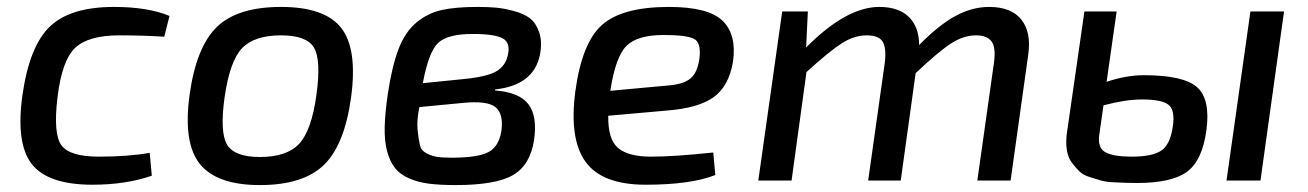

<svg xmlns="http://www.w3.org/2000/svg" viewBox="-20 -521 3773 554"><path d="M412 -80 418 -14Q343 12 247 12Q118 12 71.5 -48Q25 -108 45 -248Q65 -388 124 -444.5Q183 -501 309 -501Q407 -501 469 -475L454 -415Q394 -419 324 -419Q236 -419 197.5 -383.5Q159 -348 146 -241Q133 -134 157.5 -101.5Q182 -69 265 -69Q350 -69 412 -80Z M993 -240Q974 -102 914 -44.5Q854 13 730 13Q606 13 557 -47.5Q508 -108 527 -247Q546 -385 605.5 -443Q665 -501 791 -501Q917 -501 964.5 -440.5Q1012 -380 993 -240ZM791 -419Q714 -419 678.5 -382Q643 -345 628 -240Q614 -140 635 -104Q656 -68 730 -68Q808 -68 843.5 -106.5Q879 -145 893 -247Q907 -348 886 -383.5Q865 -419 791 -419Z M1409 -263 1408 -260Q1478 -255 1504.5 -220.5Q1531 -186 1521 -117Q1510 -45 1460.5 -16Q1411 13 1295 13Q1250 13 1218 9Q1186 5 1160 -6.5Q1134 -18 1119.5 -36.5Q1105 -55 1097 -84.5Q1089 -114 1090 -154.5Q1091 -195 1099 -250Q1111 -330 1130 -379.5Q1149 -429 1181.5 -456Q1214 -483 1254 -492Q1294 -501 1358 -501Q1388 -501 1411 -499Q1434 -497 1463.5 -489Q1493 -481 1510 -467.5Q1527 -454 1536 -427Q1545 -400 1538 -363Q1520 -275 1409 -263ZM1200 -281 1319 -293Q1388 -300 1413.5 -316Q1439 -332 1445 -361Q1454 -397 1431 -410Q1408 -423 1344 -423Q1272 -423 1244.5 -397.5Q1217 -372 1200 -281ZM1315 -224 1190 -212Q1182 -172 1185 -145Q1188 -118 1191.5 -102.5Q1195 -87 1210 -79Q1225 -71 1240.5 -68.5Q1256 -66 1284 -66Q1358 -66 1389 -82Q1420 -98 1427 -145Q1433 -193 1409.5 -212Q1386 -231 1315 -224Z M2038 -81 2044 -16Q1973 12 1843 12Q1718 12 1670 -53.5Q1622 -119 1640 -257Q1659 -398 1717.5 -449.5Q1776 -501 1910 -501Q2024 -501 2065 -461Q2106 -421 2095 -343Q2083 -272 2039 -240.5Q1995 -209 1904 -202L1735 -187Q1734 -118 1764 -93.5Q1794 -69 1858 -69Q1926 -69 2038 -81ZM1741 -259 1904 -274Q1950 -277 1971 -293.5Q1992 -310 1998 -351Q2004 -398 1982.5 -409Q1961 -420 1895 -420Q1819 -420 1787.5 -388.5Q1756 -357 1741 -259Z M2311 -488 2306 -384Q2422 -501 2517 -501Q2573 -501 2602.5 -472Q2632 -443 2632 -391Q2689 -449 2737 -475Q2785 -501 2834 -501Q2898 -501 2927 -464.5Q2956 -428 2947 -364L2896 0H2800L2848 -340Q2854 -384 2841 -401.5Q2828 -419 2796 -419Q2761 -419 2725.5 -396.5Q2690 -374 2622 -310L2579 0H2485L2533 -340Q2538 -382 2527 -400.5Q2516 -419 2481 -419Q2445 -419 2409.5 -396.5Q2374 -374 2307 -313L2264 0H2168L2237 -488Z M3202 -488 3173 -285Q3230 -304 3280 -304Q3395 -304 3434 -269.5Q3473 -235 3461 -145Q3449 -57 3404.5 -25Q3360 7 3261 7Q3239 7 3228 6.5Q3217 6 3194 5Q3171 4 3157.5 0Q3144 -4 3124.5 -10Q3105 -16 3094 -27Q3083 -38 3072.5 -52Q3062 -66 3058.5 -87Q3055 -108 3058 -134L3109 -488ZM3685 -488 3617 0H3519L3588 -488ZM3164 -217 3152 -133Q3146 -94 3170 -81.5Q3194 -69 3245 -69Q3306 -69 3331.5 -87Q3357 -105 3364 -156Q3371 -201 3353 -217.5Q3335 -234 3275 -234Q3227 -234 3164 -217Z"/></svg>

Font: Exo 2.0 Medium
Style: Italic
Weight: 500
Italic angle: -8°
Designer: Natanael Gama
Version: Version 1.001;PS 001.001;hotconv 1.0.70;makeotf.lib2.5.58329